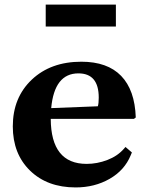

<svg xmlns="http://www.w3.org/2000/svg" viewBox="-20 -810 644 840"><path d="M574 -296 566 -290H202Q203 -93 359 -93Q405 -93 449.5 -110Q494 -127 522 -159L529 -167L557 -143L552 -131Q525 -65 459.5 -27.5Q394 10 311 10Q187 10 111.5 -63.5Q36 -137 36 -257Q36 -383 119 -461.5Q202 -540 336 -540Q450 -540 510 -478Q570 -416 574 -296ZM323 -489Q218 -489 204 -337L408 -345Q412 -357 412 -383Q412 -489 323 -489ZM487 -694H180V-790H487Z"/></svg>

Font: Libre Caslon Text
Style: Bold
Weight: 700
Designer: Pablo Impallari, Rodrigo Fuenzalida
Foundry: Pablo Impallari, Rodrigo Fuenzalida
Version: Version 1.002